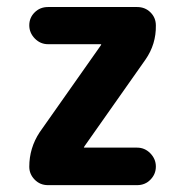

<svg xmlns="http://www.w3.org/2000/svg" viewBox="-20 -540 540 560"><path d="M404.3 -366.2 225.6 -112.3V-111.3L224.6 -110.4Q224.6 -109.4 225.6 -109.4H379.9Q402.3 -109.4 418.5 -92.8Q434.6 -76.2 434.6 -54.2Q434.6 -32.2 418.9 -16.1Q403.3 0 379.9 0H120.1Q96.7 0 81.1 -16.1Q65.4 -32.2 65.4 -53.7Q65.4 -108.4 95.7 -154.3L274.4 -408.2V-409.2L275.4 -410.2Q275.4 -411.1 274.4 -411.1H120.1Q97.7 -411.1 81.5 -427.7Q65.4 -444.3 65.4 -466.3Q65.4 -488.3 81.1 -503.9Q96.7 -519.5 120.1 -519.5H379.9Q403.3 -519.5 418.9 -503.9Q434.6 -488.3 434.6 -465.8Q435.5 -411.1 404.3 -366.2Z"/></svg>

Font: Rounded-X Mgen+ 1m bold
Style: Bold
Weight: 700
Designer: [Source Han Sans]
Ryoko NISHIZUKA  (kana & ideographs); Paul D. Hunt (Latin, Greek & Cyrillic); Wenlong ZHANG  (bopomofo
Version: Version 1.059.20150602